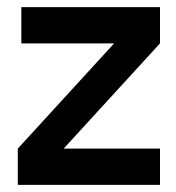

<svg xmlns="http://www.w3.org/2000/svg" viewBox="-20 -520 495 540"><path d="M40 -500H430V-398L159 -102H430V0H30V-102L301 -398H40Z"/></svg>

Font: Retni Sans
Style: Bold
Weight: 700
Designer: Vitaly Kuzmin
Foundry: ParaType Ltd.
Version: Version 1.00;March 2, 2019;FontCreator 11.5.0.2425 64-bit; t